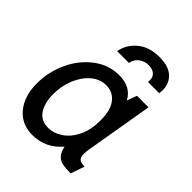

<svg xmlns="http://www.w3.org/2000/svg" viewBox="-201 -818 943 943"><g transform="rotate(45 270.0 -346.5)"><path d="M21 -186Q21 -265 54.5 -337.5Q88 -410 147.5 -455Q207 -500 279 -500Q361 -500 393 -438L412 -490H492L433 -143Q429 -122 429 -104Q429 -80 439.5 -71Q450 -62 476 -62L451 10Q416 10 395 6Q374 2 359 -13.5Q344 -29 337 -62Q276 10 184 10Q110 10 65.5 -43.5Q21 -97 21 -186ZM371 -277Q371 -349 343 -384.5Q315 -420 269 -420Q226 -420 191 -390.5Q156 -361 135.5 -311.5Q115 -262 115 -205Q115 -145 139.5 -107.5Q164 -70 214 -70Q253 -70 289.5 -94.5Q326 -119 348.5 -166Q371 -213 371 -277ZM482 -599Q482 -592 480 -576H402Q403 -580 403 -589Q403 -612 387.5 -624.5Q372 -637 347 -637Q318 -637 296.5 -621Q275 -605 270 -576H188Q197 -629 241 -666Q285 -703 356 -703Q419 -703 450.5 -674Q482 -645 482 -599Z"/></g></svg>

Font: Cabin
Style: Italic
Weight: 400
Italic angle: -7°
Designer: Pablo Impallari
Foundry: Pablo Impallari. http://www.impallari.com Igino Marini. http://www.ikern.com
Version: Version 2.200